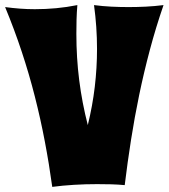

<svg xmlns="http://www.w3.org/2000/svg" viewBox="-46 -728 662 754"><path d="M596.2 -708Q565.9 -620.1 542.5 -532Q519 -443.8 500.7 -355.5Q482.4 -267.1 468.5 -178.5Q454.6 -89.8 443.8 -1Q418.5 -3.4 391.1 -4.2Q363.8 -4.9 335 -4.9Q289.6 -4.9 244.6 -2.2Q199.7 0.5 159.2 5.9Q147 -83.5 130.1 -172.1Q113.3 -260.7 90.8 -349.1Q68.4 -437.5 39.3 -525.1Q10.3 -612.8 -25.9 -700.2Q3.4 -696.3 32.5 -694.1Q61.5 -691.9 90.8 -691.9Q133.3 -691.9 174.8 -695.8Q216.3 -699.7 257.8 -708Q255.4 -679.2 254.6 -651.1Q253.9 -623 253.9 -595.2Q253.9 -501.5 265.1 -412.6Q276.4 -323.7 298.8 -236.8Q317.4 -312.5 326.2 -387Q335 -461.4 335 -536.1Q335 -622.1 323.2 -708Q356.9 -703.6 390.6 -701.9Q424.3 -700.2 459 -700.2Q492.7 -700.2 526.9 -701.9Q561 -703.6 596.2 -708Z"/></svg>

Font: Spicy Rice
Style: Regular
Weight: 400
Version: Version 1.000